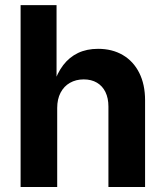

<svg xmlns="http://www.w3.org/2000/svg" viewBox="-20 -748 663 768"><path d="M208.8 0H62.4V-727.5H206.2V-409.6H194.2Q208.7 -456 233 -487.7Q257.3 -519.4 292.1 -536.1Q327 -552.7 372.3 -552.7Q428.8 -552.7 471.2 -527.9Q513.6 -503.1 537 -456.6Q560.3 -410.1 560.3 -347.2V0H413.7V-321.7Q413.7 -355.3 401.8 -379.8Q389.9 -404.2 367.7 -417.3Q345.6 -430.4 314.9 -430.4Q283.8 -430.4 259.8 -416.7Q235.8 -403.1 222.3 -377.3Q208.8 -351.5 208.8 -316.1Z"/></svg>

Font: Raveo Variable
Style: Regular
Weight: 400
Designer: Jakub Foglar, Rasmus Andersson (Inter)
Foundry: Jakubfoglar.com
Version: Version 1.000;Glyphs 3.2.3 (3260)